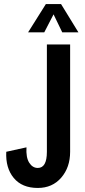

<svg xmlns="http://www.w3.org/2000/svg" viewBox="-20 -920 421 950"><path d="M327 -169Q327 -92 283 -41Q239 10 167 10Q89 10 48 -39.5Q7 -89 11 -169L111 -191Q108 -141 124.5 -115Q141 -89 167 -89Q212 -89 212 -169V-700H327ZM282 -900 368 -760H288L245 -849L199 -760H119L207 -900Z"/></svg>

Font: Gully ECD Medium
Style: Regular
Weight: 500
Width: 2
Designer: jaikishan Patel
Foundry: MagicType
Version: Version 1.000;Glyphs 3.2 (3242)